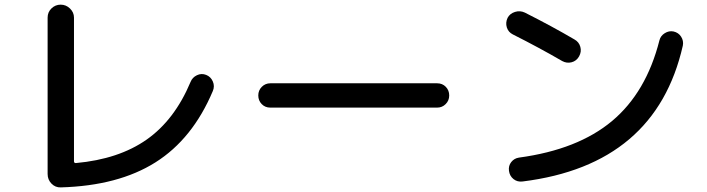

<svg xmlns="http://www.w3.org/2000/svg" viewBox="-20 -770 3040 825"><path d="M241.2 35.2Q217.8 36.1 201.2 19Q184.6 2 184.6 -22.5V-694.3Q184.6 -717.8 201.2 -733.9Q217.8 -750 240.7 -750Q263.7 -750 280.8 -733.4Q297.9 -716.8 297.9 -694.3V-77.1Q297.9 -69.3 305.7 -69.3Q490.2 -85.9 610.4 -170.4Q730.5 -254.9 798.8 -418Q806.6 -437.5 826.2 -446.8Q845.7 -456.1 865.7 -448.2Q885.7 -440.4 894.5 -419.9Q903.3 -399.4 894.5 -378.9Q807.6 -172.9 647.9 -72.3Q488.3 28.3 241.2 35.2Z M1141.6 -307.6Q1119.1 -307.6 1104.5 -322.8Q1089.8 -337.9 1089.8 -359.9Q1089.8 -381.8 1105 -397Q1120.1 -412.1 1141.6 -412.1H1858.4Q1880.9 -412.1 1895.5 -397Q1910.2 -381.8 1910.2 -359.9Q1910.2 -337.9 1895 -322.8Q1879.9 -307.6 1858.4 -307.6Z M2183.6 -622.1Q2164.1 -631.8 2157.7 -652.3Q2151.4 -672.9 2161.1 -693.4Q2170.9 -711.9 2192.9 -718.8Q2214.8 -725.6 2235.4 -715.8Q2351.6 -657.2 2448.2 -600.6Q2467.8 -589.8 2473.6 -568.8Q2479.5 -547.9 2468.3 -527.8Q2457 -507.8 2436 -502.4Q2415 -497.1 2395.5 -507.8Q2297.9 -564.5 2183.6 -622.1ZM2874 -634.8Q2895.5 -629.9 2906.7 -612.3Q2918 -594.7 2914.1 -574.2Q2797.9 -61.5 2225.6 9.8Q2203.1 12.7 2186.5 -0.5Q2169.9 -13.7 2167 -36.1Q2164.1 -57.6 2176.8 -73.7Q2189.5 -89.8 2210 -92.8Q2462.9 -127 2609.9 -250Q2756.8 -373 2813.5 -596.7Q2818.4 -616.2 2836.4 -627.4Q2854.5 -638.7 2874 -634.8Z"/></svg>

Font: Rounded Mgen+ 1mn medium
Style: Regular
Weight: 500
Designer: [Source Han Sans]
Ryoko NISHIZUKA  (kana & ideographs); Paul D. Hunt (Latin, Greek & Cyrillic); Wenlong ZHANG  (bopomofo
Version: Version 1.059.20150602